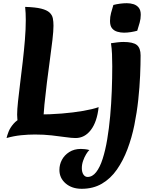

<svg xmlns="http://www.w3.org/2000/svg" viewBox="-20 -845 968 1199"><path d="M253 -30 118 -31Q99 -51 93 -75Q87 -99 87 -129Q87 -160 92.5 -211.5Q98 -263 106 -327Q114 -391 122 -460Q130 -529 135.5 -596Q141 -663 141 -720Q141 -741 140 -762.5Q139 -784 137 -802Q202 -800 237.5 -791Q273 -782 289.5 -766.5Q306 -751 310 -730.5Q314 -710 314 -684Q314 -652 307.5 -596Q301 -540 291.5 -471Q282 -402 273 -330Q264 -258 257.5 -192.5Q251 -127 251 -78Q251 -65 251.5 -52.5Q252 -40 253 -30ZM21 17Q24 2 33.5 -22.5Q43 -47 64 -71.5Q85 -96 121 -113Q157 -130 214 -130Q292 -130 365.5 -136Q439 -142 499.5 -152.5Q560 -163 596 -176Q586 -84 547.5 -33.5Q509 17 452 17Q428 17 390 11.5Q352 6 303 0.5Q254 -5 198 -5Q156 -5 111.5 -0.5Q67 4 21 17ZM490 334Q429 334 390 300.5Q351 267 351 216Q351 183 366.5 153.5Q382 124 412.5 104.5Q443 85 485 85Q495 85 510 86.5Q525 88 538 92Q529 100 518 118Q507 136 499 159Q491 182 491 205Q491 230 501 245Q511 260 527 260Q557 260 580.5 230Q604 200 621 147Q638 94 649.5 25.5Q661 -43 668 -120Q675 -197 678 -277Q681 -357 681 -431Q681 -471 679.5 -507Q678 -543 673 -575Q691 -578 713 -580.5Q735 -583 750 -583Q811 -583 834.5 -564Q858 -545 858 -499Q858 -444 855 -373Q852 -302 843.5 -222.5Q835 -143 819 -64Q803 15 776 86.5Q749 158 710 214Q671 270 616.5 302Q562 334 490 334ZM837 -653Q819 -648 797 -644.5Q775 -641 754 -641Q733 -641 712.5 -647Q692 -653 679.5 -668.5Q667 -684 667 -714Q667 -740 673.5 -764Q680 -788 688 -814Q707 -819 729 -822Q751 -825 772 -825Q794 -825 813.5 -819Q833 -813 846 -797.5Q859 -782 859 -753Q859 -727 852 -703Q845 -679 837 -653Z"/></svg>

Font: Merienda ExtraBold
Style: Regular
Weight: 800
Designer: Eduardo Rodriguez Tunni
Foundry: Eduardo Rodriguez Tunni
Version: Version 2.001